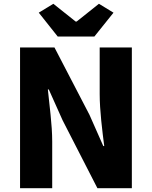

<svg xmlns="http://www.w3.org/2000/svg" viewBox="-20 -995 804 1015"><path d="M86 0H256V-247C256 -337 241 -439 233 -522H238L311 -359L495 0H677V-744H507V-498C507 -409 521 -302 531 -223H526L453 -388L268 -744H86ZM285 -802H479L580 -928L503 -975L385 -881H380L262 -975L185 -928Z"/></svg>

Font: Noto Sans T Chinese Black
Style: Bold
Weight: 900
Designer: Ryoko NISHIZUKA (kana & ideographs); Paul D. Hunt (Latin, Greek & Cyrillic); Wenlong ZHANG (bopomofo); Sandoll Communica
Foundry: Adobe Systems Incorporated
Version: Version 1.000;PS 1;hotconv 1.0.78;makeotf.lib2.5.61930